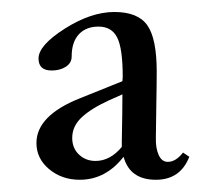

<svg xmlns="http://www.w3.org/2000/svg" viewBox="-20 -543 358 314"><path d="M110.4 -249Q81.1 -249 60.3 -266.4Q39.6 -283.7 39.6 -309.1Q39.6 -354 110.8 -382.3L180.2 -410.2Q180.2 -411.1 180.4 -413.3Q180.7 -415.5 180.7 -417Q180.7 -463.9 171.6 -481.7Q162.6 -499.5 141.1 -499.5Q120.6 -499.5 108.9 -486.8Q97.2 -474.1 97.2 -450.7Q97.2 -439.9 87.6 -433.8Q78.1 -427.7 64.5 -427.7Q43 -427.7 43 -447.3Q43 -468.8 85.9 -496.1Q128.9 -523.4 167 -523.4Q205.6 -523.4 220.9 -501.7Q236.3 -480 236.3 -425.8Q236.3 -404.8 235.6 -368.7Q234.9 -332.5 234.9 -317.9Q234.4 -300.8 239.5 -289.6Q244.6 -278.3 254.4 -278.3Q267.6 -278.3 279.3 -293.5L289.6 -286.6Q274.9 -249 234.9 -249Q192.4 -249 182.1 -286.6Q152.8 -249 110.4 -249ZM98.1 -317.4Q98.1 -300.8 109.1 -290.3Q120.1 -279.8 136.2 -279.8Q160.2 -279.8 179.2 -302.7V-312Q180.2 -362.8 180.2 -388.7L158.2 -378.9Q128.4 -365.2 113.3 -350.8Q98.1 -336.4 98.1 -317.4Z"/></svg>

Font: Elstob Light
Style: Regular
Weight: 300
Designer: Peter S. Baker
Version: Version 1.015